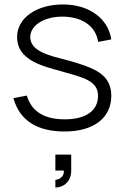

<svg xmlns="http://www.w3.org/2000/svg" viewBox="-20 -575 560 860"><path d="M269.5 14C399 14 478.5 -46.5 478.5 -145.5C478.5 -205.5 449.5 -245 380.5 -273C351 -285 310.5 -298 269 -308.5C209 -324.5 115.5 -343.5 115.5 -408.5C115.5 -462 178.5 -500.5 258.5 -500.5C348 -500.5 409 -458 419.5 -387.5L478.5 -398.5C464.5 -492.5 379 -555 262 -555C142 -555 56.5 -493.5 56.5 -409C56.5 -307.5 164 -280 259 -254.5C300 -243.5 336 -232 356.5 -224C404.5 -204 419 -179 419 -145C419 -78.5 363.5 -40.5 270 -40.5C179 -40.5 121.5 -75 100 -147L40 -135.5C68 -34.5 147 14 269.5 14ZM228 230.5V265C262.5 265 299 240.5 299 189V117.5H228V189H265.5C266 190.5 266 192.5 266 194.5C266 217.5 243 230.5 228 230.5Z"/></svg>

Font: Vela Sans Light
Style: Regular
Weight: 300
Designer: Principal design: Mikhail Sharanda - project Manrope.
Design modification: Ravid Balaliev
Foundry: Mikhail Sharanda
Version: Version 1.001